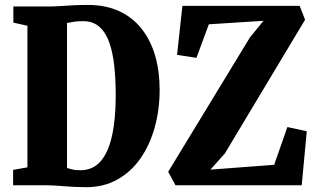

<svg xmlns="http://www.w3.org/2000/svg" viewBox="-20 -770 1318 798"><path d="M338 8Q314 8 290.8 6.8Q267.5 5.5 246.5 4Q225.5 2.5 207.8 1.2Q190 0 177 0H34.5V-64L94 -74.5V-663L35.5 -676V-743H175Q205.5 -743 231.2 -744.8Q257 -746.5 284 -748Q311 -749.5 344.5 -749.5Q419 -749.5 475 -723.8Q531 -698 568.5 -650.5Q606 -603 624.8 -538.5Q643.5 -474 643.5 -396.5Q643.5 -314.5 623.2 -241.2Q603 -168 564 -112Q525 -56 468.2 -24Q411.5 8 338 8ZM317.5 -62.5Q366 -63.5 397.8 -99.2Q429.5 -135 445.2 -204.2Q461 -273.5 461 -373.5Q461 -437 455.2 -493Q449.5 -549 435 -591.2Q420.5 -633.5 393.8 -657.8Q367 -682 326 -682Q305 -682 292 -680.2Q279 -678.5 271.5 -676.8Q264 -675 258.5 -674.5V-72Q269 -68.5 278 -66.2Q287 -64 296.8 -63.2Q306.5 -62.5 317.5 -62.5ZM709.5 0 679 -56 1018.5 -614 1075 -683.5 848 -669 796.5 -529.5 716 -542 738 -745.5H1225.5L1248 -688L914.5 -132L854.5 -65L1119.5 -85L1174.5 -242L1255 -224.5L1234 0Z"/></svg>

Font: Merriweather 24pt SemiCondensed Black
Style: Regular
Weight: 900
Width: 4
Designer: Eben Sorkin
Foundry: Eben Sorkin
Version: Version 2.100